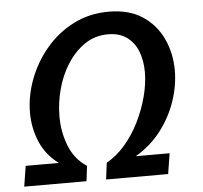

<svg xmlns="http://www.w3.org/2000/svg" viewBox="-51 -767 866 820"><g transform="rotate(-5 381.5 -356.5)"><path d="M20 0 34 -88H176Q122 -128 97 -187Q72 -246 72 -312Q72 -383 98.5 -454Q125 -525 174.5 -584Q224 -643 292.5 -678Q361 -713 444 -713Q531 -713 588.5 -675Q646 -637 675 -574.5Q704 -512 704 -439Q704 -374 681.5 -307.5Q659 -241 615 -183.5Q571 -126 506 -88H651L637 0H371L380 -71Q423 -95 459 -136.5Q495 -178 521 -230.5Q547 -283 561.5 -338Q576 -393 576 -443Q576 -491 561 -530.5Q546 -570 514 -593.5Q482 -617 433 -617Q377 -617 333.5 -587.5Q290 -558 259 -510Q228 -462 212 -403Q196 -344 196 -285Q196 -217 220 -157.5Q244 -98 295 -65L287 0Z"/></g></svg>

Font: Bitter SemiBold
Style: Italic
Weight: 600
Italic angle: -9°
Designer: Sol Matas, and Bitter project Authors
Foundry: Sol Matas
Version: Version 2.001